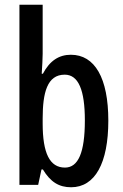

<svg xmlns="http://www.w3.org/2000/svg" viewBox="-20 -780 517 810"><path d="M160 -553V-760H62V0H141L155 -65H161C193 -12 229 10 280 10C381 10 437 -92 437 -271C437 -451 380 -549 279 -549C229 -549 190 -524 161 -469H156C158 -503 160 -531 160 -553ZM253 -465C311 -465 338 -400 338 -272C338 -136 310 -73 254 -73C190 -73 160 -133 160 -259V-280C160 -389 179 -465 253 -465Z"/></svg>

Font: Noto Sans Bengali ExtraCondensed Medium
Style: Regular
Weight: 500
Width: 2
Designer: Joana Ranito - Universal Thirst; Jelle Bosma - Monotype Design Team
Foundry: Universal Thirst ehf.
Version: Version 3.000